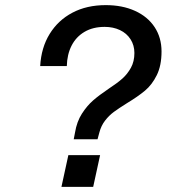

<svg xmlns="http://www.w3.org/2000/svg" viewBox="-20 -730 690 750"><path d="M404 -383Q439 -406 458.5 -423.5Q478 -441 491.5 -465.5Q505 -490 505 -523Q505 -553 490 -576.5Q475 -600 448.5 -612.5Q422 -625 389 -625Q343 -625 310 -605.5Q277 -586 259.5 -551.5Q242 -517 241 -472H137Q141 -544 174 -597.5Q207 -651 263 -680.5Q319 -710 393 -710Q458 -710 507.5 -687.5Q557 -665 584 -624Q611 -583 611 -529Q611 -474 592.5 -436.5Q574 -399 546.5 -376Q519 -353 476 -327Q444 -307 425 -293Q406 -279 390.5 -259Q375 -239 368 -212L361 -186H268L273 -212Q280 -255 300 -286Q320 -317 343.5 -337.5Q367 -358 404 -383ZM247 -124H371L344 0H220Z"/></svg>

Font: Azeret Mono
Style: Italic
Weight: 400
Italic angle: -12°
Designer: Martin Vácha
Foundry: Displaay
Version: Version 1.000; Glyphs 3.0.3, build 3074